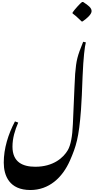

<svg xmlns="http://www.w3.org/2000/svg" viewBox="-20 -1548 945 1939"><path d="M805 -1331H813C859 -1363 905 -1403 905 -1436C905 -1468 874 -1493 819 -1528H809C792 -1517 731 -1450 713 -1422V-1412C742 -1391 751 -1383 805 -1331ZM287 371C472 371 609 250 687 72C748 -68 777 -156 798 -440C806 -549 807 -607 814 -776C822 -968 836 -1081 847 -1120L820 -1126C760 -978 751 -942 739 -803C737 -784 731 -644 716 -295C711 -170 694 -82 665 -32C621 44 519 136 337 136C212 136 106 92 106 -67C106 -153 131 -234 164 -310L131 -322C63 -193 18 -49 18 94C18 226 74 371 287 371Z"/></svg>

Font: Noto Nastaliq Urdu
Style: Bold
Weight: 700
Designer: Monotype Design Team (Patrick Giasson: type design, Kamal Mansour: OpenType code, Glenda Bellarosa). Updated by Simon Co
Foundry: Monotype Imaging Inc., Simon Cozens
Version: Version 3.009